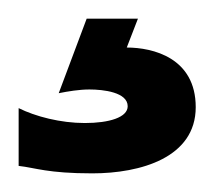

<svg xmlns="http://www.w3.org/2000/svg" viewBox="-20 -27 230 206"><path d="M128 -7H73L43 73C53 71 65 69 76 69C91 69 117 72 117 87C117 99 97 105 71 105C45 105 18 98 0 89V151C18 153 31 159 79 159C131 159 190 142 190 88C190 35 144 24 116 24Z"/></svg>

Font: Bruno Ace
Style: Regular
Weight: 400
Designer: Astigmatic (AOETI)
Foundry: Astigmatic (AOETI)
Version: Version 1.000